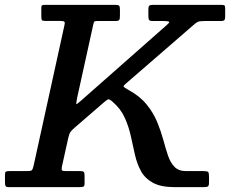

<svg xmlns="http://www.w3.org/2000/svg" viewBox="-62 -770 954 790"><path d="M-41.5 -19.5Q-41.5 -8.5 -39 -4.2Q-36.5 0 -25 0H265Q277 0 281.5 -2.2Q286 -4.5 286 -16V-46.5Q286 -58.5 283.2 -62.2Q280.5 -66 269 -66H211Q196.5 -66 193.5 -69Q190.5 -72 192.5 -83.5L219 -203Q223 -221 228.8 -228.2Q234.5 -235.5 245.5 -245L364 -347.5Q376.5 -358.5 382 -361Q387.5 -363.5 401 -351.5Q434.5 -323 451.2 -285.8Q468 -248.5 476.5 -209Q485 -169.5 493.5 -132.2Q502 -95 518.5 -65.2Q535 -35.5 567.5 -17.8Q600 0 657.5 0H777Q789.5 0 793.8 -3.2Q798 -6.5 798 -20V-44Q798 -58.5 794.5 -62.2Q791 -66 776.5 -66H703Q673 -66 656 -83.5Q639 -101 629.2 -130Q619.5 -159 609.8 -195Q600 -231 584.5 -268.5Q569 -306 541.2 -340.2Q513.5 -374.5 466.5 -400Q446.5 -411 446.5 -415Q446.5 -419 464 -433L734 -667Q744 -676 751.2 -679.8Q758.5 -683.5 779 -683.5H846.5Q858.5 -683.5 861.5 -687.8Q864.5 -692 864.5 -703V-732Q864.5 -742.5 862.8 -746.2Q861 -750 850 -750H566.5Q556 -750 552.2 -746.5Q548.5 -743 548.5 -732V-703Q548.5 -691.5 551.8 -687.5Q555 -683.5 567.5 -683.5H610.5Q627 -683.5 631.5 -681.5Q636 -679.5 632.8 -675.5Q629.5 -671.5 622.5 -665.5L275 -359Q257.5 -343.5 253.5 -341.5Q249.5 -339.5 255.5 -368L321 -665.5Q323 -675 324.5 -679.2Q326 -683.5 338 -683.5H412.5Q425.5 -683.5 428.5 -687.8Q431.5 -692 431.5 -705.5V-731Q431.5 -743.5 427.8 -746.8Q424 -750 412.5 -750H122.5Q115 -750 111.5 -748.2Q108 -746.5 108 -738.5V-701.5Q108 -691 110.2 -687.5Q112.5 -684 123 -684H185.5Q200 -684 203 -680.2Q206 -676.5 203 -665.5L76 -87Q72.5 -72.5 68.5 -69.2Q64.5 -66 47.5 -66H-23.5Q-33.5 -66 -37.5 -64Q-41.5 -62 -41.5 -52Z"/></svg>

Font: Besley Medium
Style: Italic
Weight: 500
Italic angle: -13°
Designer: Owen Earl
Foundry: indestructible type*
Version: Version 2.001